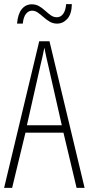

<svg xmlns="http://www.w3.org/2000/svg" viewBox="-20 -915 432 935"><path d="M353 0 289 -269H104L39 0H0L171 -714H221L392 0ZM215 -596Q209 -622 204.5 -641.5Q200 -661 196 -683Q192 -661 187.5 -641.5Q183 -622 177 -597L111 -305H281ZM63 -800Q67 -847 86 -870.5Q105 -894 135 -894Q155 -894 171 -884.5Q187 -875 200.5 -862.5Q214 -850 227.5 -840.5Q241 -831 257 -831Q276 -831 288 -848Q300 -865 302 -895H330Q329 -847 308 -823.5Q287 -800 258 -800Q238 -800 222 -809.5Q206 -819 192 -831.5Q178 -844 164.5 -853.5Q151 -863 136 -863Q119 -863 106.5 -847.5Q94 -832 91 -800Z"/></svg>

Font: Noto Sans Lao ExtraCondensed ExtraLight
Style: Regular
Weight: 200
Width: 2
Designer: Monotype Design Team
Foundry: Monotype Imaging Inc.
Version: Version 2.003; ttfautohint (v1.8.4.7-5d5b)